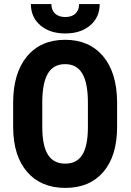

<svg xmlns="http://www.w3.org/2000/svg" viewBox="-20 -917 644 947"><path d="M413.6 -410.6Q413.6 -506.8 386.2 -553.7Q358.9 -600.6 301.3 -600.6Q244.1 -600.6 216.8 -555.4Q189.5 -510.3 188.5 -418V-291.5Q188.5 -198.2 216.3 -154.1Q244.1 -109.9 302.2 -109.9Q358.4 -109.9 385.7 -153.1Q413.1 -196.3 413.6 -287.1ZM557.6 -291.5Q557.6 -148.4 490 -69.3Q422.4 9.8 302.2 9.8Q182.6 9.8 114.3 -68.6Q45.9 -147 44.9 -288.1V-409.7Q44.9 -556.2 112.8 -638.4Q180.7 -720.7 301.3 -720.7Q419.9 -720.7 488.3 -639.9Q556.6 -559.1 557.6 -413.1ZM471.7 -897Q471.7 -832 425 -792Q378.4 -752 302.2 -752Q225.6 -752 179 -792Q132.3 -832 132.3 -897H233.4Q233.4 -866.7 251.7 -849.9Q270 -833 302.2 -833Q334 -833 352.1 -849.9Q370.1 -866.7 370.1 -897Z"/></svg>

Font: MAUL Condensed Bold
Style: Condensed Bold
Weight: 700
Designer: MAUL
Version: Version 1.0; 2020; ttfautohint (v1.8.3)